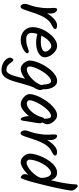

<svg xmlns="http://www.w3.org/2000/svg" viewBox="749 -1580 1078 2616"><g transform="rotate(90 1288.0 -272.0)"><path d="M164.2 -422.7Q164.2 -396.4 160.5 -358.1Q156.8 -319.9 141.6 -257.7L129 -324.4Q143.1 -348 163.9 -379.5Q184.6 -411 209.7 -440.8Q234.9 -470.5 264.7 -490.4Q294.6 -510.2 326.6 -510.2Q348.2 -510.2 361.9 -504.4Q375.5 -498.5 375.5 -486.3Q375.5 -472.6 363.3 -462.8Q351 -453 329.5 -441.4Q293.5 -426.1 265.7 -399.1Q238 -372.1 215.2 -332.7Q192.4 -293.3 171.3 -237.7Q145.6 -169 130.2 -118.2Q114.8 -67.3 102.3 -40.2Q89.8 -13 71 -13Q59.1 -13 50.2 -22.6Q41.3 -32.3 36.9 -46.8Q32.5 -61.3 32.5 -75.1Q32.5 -89.6 40.2 -112.1Q47.9 -134.6 58.1 -166.6Q68.3 -198.5 76.2 -238.3Q83.2 -271.8 87.1 -309.4Q91.1 -347.1 91.1 -388.9Q91.1 -409 89.4 -428.4Q87.7 -447.7 87.7 -463.5Q87.7 -483.6 91.4 -497.4Q95.2 -511.1 109.7 -511.1Q121.4 -511.1 133.9 -500.7Q146.4 -490.3 155.3 -470.6Q164.2 -450.9 164.2 -422.7Z M604.2 -511.1Q635.7 -511.1 663.8 -495Q691.9 -479 713.8 -453.6Q735.7 -428.1 748.4 -398.4Q761.1 -368.7 761.1 -341Q761.1 -316 745.2 -294.6Q729.3 -273.3 702.4 -257.7Q675.4 -242.2 640.5 -233.6Q605.6 -225.1 567.6 -225.1Q524.2 -225.1 486 -231.9Q447.7 -238.7 415 -248.3L426 -306.9Q453 -298.7 486.3 -293.8Q519.6 -288.8 545.1 -288.8Q586.6 -288.8 617.5 -296.1Q648.3 -303.3 665.9 -317.4Q683.4 -331.5 683.4 -350.5Q683.4 -367.3 671.8 -385.7Q660.2 -404.2 643.3 -417.9Q626.4 -431.7 610.2 -431.7Q578.4 -431.7 546.2 -405.4Q514 -379.1 487.4 -337.2Q460.8 -295.4 444.5 -248.7Q428.2 -202 428.2 -161.9Q428.2 -128.4 449.6 -109.3Q470.9 -90.1 511.5 -90.1Q560.8 -90.1 592.9 -98.7Q625 -107.3 645.4 -116Q665.9 -124.6 679.9 -124.6Q693.8 -124.6 699.9 -119.4Q705.9 -114.1 705.9 -104.7Q705.9 -92.2 689.4 -76.6Q672.9 -61 646.2 -47Q619.4 -33 587.8 -24.1Q556.2 -15.3 526 -15.3Q473.6 -15.3 434 -36.5Q394.4 -57.8 372 -95.6Q349.5 -133.3 349.5 -180.3Q349.5 -223.3 364.4 -269Q379.2 -314.7 404.6 -357.9Q430 -401 462.8 -435.9Q495.5 -470.7 531.9 -490.9Q568.2 -511.1 604.2 -511.1Z M1196.5 -335.4Q1196.5 -303.3 1185.1 -287.8Q1173.8 -272.2 1160.7 -272.2Q1147.8 -272.2 1142 -288Q1136.2 -303.8 1132.9 -330Q1130.3 -354.5 1126.1 -377.1Q1121.8 -399.7 1112.9 -414Q1104 -428.3 1086.7 -428.3Q1061.8 -428.3 1033.9 -406.5Q1006 -384.7 979.7 -349.8Q953.3 -314.9 932.1 -274.7Q910.8 -234.5 898.2 -197.8Q885.6 -161.1 885.6 -136Q885.6 -118.6 896.7 -108.2Q907.8 -97.7 924.6 -97.7Q944.4 -97.7 969.5 -108.7Q994.6 -119.7 1021.4 -140.2Q1048.3 -160.7 1072.9 -188Q1097.6 -215.3 1116.6 -247.6Q1135.7 -280 1145.5 -315.7Q1147.4 -324.7 1153.8 -330Q1160.2 -335.2 1168.4 -335.2Q1177.2 -335.2 1185.9 -328Q1194.6 -320.8 1201 -309.2Q1207.5 -297.6 1207.5 -285.2Q1207.5 -254.5 1187.3 -218.3Q1167.1 -182.1 1134.3 -146.1Q1101.4 -110.2 1063.2 -80.7Q1025 -51.2 987.7 -33.2Q950.3 -15.3 922 -15.3Q892 -15.3 865 -34.2Q838 -53.1 821.5 -81.5Q804.9 -109.9 804.9 -137.9Q804.9 -173.8 820.5 -222.1Q836.2 -270.4 863.3 -320.8Q890.4 -371.1 925.7 -414.4Q961.1 -457.6 1001.1 -484.4Q1041.2 -511.1 1081.7 -511.1Q1115.1 -511.1 1137.2 -493.7Q1159.2 -476.3 1172.1 -449.1Q1184.9 -421.9 1190.7 -391.7Q1196.5 -361.4 1196.5 -335.4ZM1130.9 -269.2 1194.6 -239.2Q1168.1 -190.5 1149.9 -136.3Q1131.7 -82.1 1117.6 -27.6Q1103.5 27 1088.6 76.2Q1073.7 125.5 1054 164Q1034.2 202.4 1005.3 224.5Q976.5 246.6 933.6 246.6Q895.3 246.6 864.5 235.1Q833.6 223.5 811.4 206Q789.2 188.4 777.5 168.7Q765.8 149 765.8 132.1Q765.8 121.6 770.2 110.7Q774.7 99.9 781.8 92.1Q788.9 84.3 795.3 84.3Q808 84.3 819.1 98.8Q830.1 113.4 843.6 131.9Q857 150.4 878.1 164.9Q899.2 179.5 931.7 179.5Q961.3 179.5 980.2 150.6Q999.2 121.7 1013.4 74Q1027.5 26.3 1042.2 -32.8Q1056.8 -92 1077.7 -153.2Q1098.7 -214.4 1130.9 -269.2Z M1672.6 -380.4Q1672.6 -365.3 1666.7 -348Q1660.7 -330.6 1652.1 -315.6Q1643.5 -300.5 1634.4 -290.9Q1625.2 -281.2 1619.5 -281.2Q1607.4 -281.2 1602.8 -294.5Q1598.2 -307.8 1598.2 -335.5Q1598.2 -360.3 1594.8 -381.5Q1591.3 -402.7 1583.3 -415.5Q1575.2 -428.3 1561.3 -428.3Q1536.6 -428.3 1507.5 -406.5Q1478.3 -384.7 1450.1 -349.8Q1421.8 -314.9 1398.2 -274.7Q1374.6 -234.5 1360.1 -197.8Q1345.7 -161.1 1345.7 -136Q1345.7 -118.3 1360.2 -108Q1374.7 -97.7 1392.5 -97.7Q1414.7 -97.7 1441.9 -113.4Q1469 -129.2 1496.6 -158.1Q1524.2 -186.9 1546.4 -227.2Q1568.6 -267.4 1580.9 -315.7Q1582.9 -324.7 1589.6 -330Q1596.2 -335.2 1607.3 -335.2Q1613.3 -335.2 1621.9 -330.3Q1630.6 -325.4 1639.6 -317.5Q1648.6 -309.5 1654.3 -300.4Q1659.9 -291.3 1659.9 -283.3Q1659.9 -268.3 1657.2 -248.2Q1654.5 -228.2 1649.8 -200.6Q1645 -173 1638 -134Q1633 -103 1629.8 -76Q1626.6 -49 1621.5 -32.1Q1616.4 -15.3 1604.7 -15.3Q1591 -15.3 1581.1 -34.6Q1571.2 -54 1565.9 -86Q1560.5 -118.1 1560.5 -158.1Q1560.5 -180.5 1565 -202.6Q1569.4 -224.7 1579.7 -245L1620.5 -224.9Q1606.7 -191.8 1581.8 -155.2Q1556.9 -118.5 1525.9 -86.7Q1494.9 -54.8 1461.7 -35Q1428.6 -15.3 1397.2 -15.3Q1374.9 -15.3 1351 -26Q1327.2 -36.7 1307 -54.4Q1286.7 -72.2 1274.4 -93.6Q1262 -115 1262 -136Q1262 -171.8 1279.1 -220.1Q1296.3 -268.4 1326 -319.1Q1355.6 -369.8 1393 -413.4Q1430.4 -457 1471.2 -484Q1511.9 -511.1 1551.8 -511.1Q1575.7 -511.1 1597.5 -497.8Q1619.2 -484.4 1636.1 -463.6Q1652.9 -442.7 1662.8 -420.7Q1672.6 -398.6 1672.6 -380.4Z M1888.2 -422.7Q1888.2 -396.4 1884.5 -358.1Q1880.8 -319.9 1865.6 -257.7L1853 -324.4Q1867.1 -348 1887.9 -379.5Q1908.6 -411 1933.7 -440.8Q1958.9 -470.5 1988.7 -490.4Q2018.6 -510.2 2050.6 -510.2Q2072.2 -510.2 2085.9 -504.4Q2099.5 -498.5 2099.5 -486.3Q2099.5 -472.6 2087.3 -462.8Q2075 -453 2053.5 -441.4Q2017.5 -426.1 1989.7 -399.1Q1962 -372.1 1939.2 -332.7Q1916.4 -293.3 1895.3 -237.7Q1869.6 -169 1854.2 -118.2Q1838.8 -67.3 1826.3 -40.2Q1813.8 -13 1795 -13Q1783.1 -13 1774.2 -22.6Q1765.3 -32.3 1760.9 -46.8Q1756.5 -61.3 1756.5 -75.1Q1756.5 -89.6 1764.2 -112.1Q1771.9 -134.6 1782.1 -166.6Q1792.3 -198.5 1800.2 -238.3Q1807.2 -271.8 1811.1 -309.4Q1815.1 -347.1 1815.1 -388.9Q1815.1 -409 1813.4 -428.4Q1811.7 -447.7 1811.7 -463.5Q1811.7 -483.6 1815.4 -497.4Q1819.2 -511.1 1833.7 -511.1Q1845.4 -511.1 1857.9 -500.7Q1870.4 -490.3 1879.3 -470.6Q1888.2 -450.9 1888.2 -422.7Z M2492.3 -761.1Q2492.3 -776.4 2496.5 -783.7Q2500.8 -791.1 2513.5 -791.1Q2521.3 -791.1 2531.9 -783.5Q2542.5 -775.9 2552.9 -762.7Q2563.2 -749.6 2569.9 -734.1Q2576.5 -718.6 2576.5 -703.8Q2576.5 -694.9 2572.4 -669.3Q2568.4 -643.8 2561 -604.8Q2553.6 -565.9 2543.5 -517.7Q2533.3 -469.5 2520.9 -415.9Q2508.4 -362.2 2494.3 -306.9Q2485.3 -270.5 2475.1 -230.4Q2464.9 -190.2 2454.2 -152Q2443.4 -113.8 2433 -83Q2422.6 -52.1 2414.2 -33.7Q2405.8 -15.3 2399.4 -15.3Q2390.9 -15.3 2379.8 -22.8Q2368.7 -30.4 2360.5 -42.7Q2352.4 -55 2352.4 -67.8Q2352.4 -83.8 2361.8 -125.1Q2371.1 -166.4 2386.5 -225.1Q2401.8 -283.7 2419 -352.7Q2436.2 -421.7 2452 -493.9Q2467.8 -566 2478.9 -635Q2490.1 -703.9 2492.3 -761.1ZM2187.9 -15.3Q2157.3 -15.3 2131.2 -34.3Q2105.2 -53.4 2089.1 -82.1Q2073 -110.9 2073 -137.9Q2073 -172.5 2086 -220.6Q2099 -268.8 2122.6 -319.2Q2146.2 -369.5 2178.8 -413.3Q2211.4 -457 2250.7 -484Q2290 -511.1 2334 -511.1Q2373 -511.1 2399.3 -486.6Q2425.6 -462.1 2438.3 -421.1Q2451.1 -380.2 2451.1 -330.7Q2451.1 -314.1 2448.4 -297.5Q2445.7 -281 2440.2 -270.3Q2434.8 -259.7 2426.1 -259.7Q2415.3 -259.7 2409.4 -270.4Q2403.5 -281 2403.5 -299.7Q2403.5 -336.2 2395.3 -365.3Q2387.1 -394.4 2372.8 -411.3Q2358.6 -428.3 2340.8 -428.3Q2313.5 -428.3 2286.5 -407.6Q2259.4 -387 2236 -353.5Q2212.5 -320 2194.2 -280.8Q2175.8 -241.6 2165.5 -203.1Q2155.1 -164.7 2155.1 -135.1Q2155.1 -116.7 2168.5 -105.7Q2181.8 -94.8 2199 -94.8Q2217.1 -94.8 2247.6 -111.2Q2278.2 -127.5 2312.1 -157.7Q2346 -187.9 2373.7 -228.8Q2401.3 -269.6 2412.3 -317.6Q2416.3 -333.6 2435.8 -333.6Q2442.2 -333.6 2450.3 -328.2Q2458.5 -322.7 2465 -313.4Q2471.5 -304.1 2471.5 -292.5Q2471.5 -272.3 2452.9 -237.8Q2434.3 -203.4 2403.5 -165.3Q2372.7 -127.2 2335.5 -92.9Q2298.2 -58.6 2259.8 -36.9Q2221.3 -15.3 2187.9 -15.3Z"/></g></svg>

Font: Kalam Variable Light
Style: Regular
Weight: 300
Designer: Lipi Raval, Jonny Pinhorn
Foundry: Indian Type Foundry
Version: Version 3.000